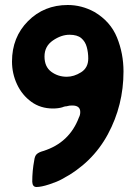

<svg xmlns="http://www.w3.org/2000/svg" viewBox="-20 -758 529 768"><path d="M126 -10Q110 -10 109 -31Q109 -75 117 -117Q119 -134 127 -141.5Q135 -149 153 -154Q258 -187 296 -289Q301 -298 301 -310Q301 -336 269 -336Q257 -336 251 -334L247 -333Q240 -333 232 -330L230 -329Q213 -324 192 -324Q142 -324 105 -351Q68 -378 48 -421Q28 -464 28 -512Q28 -609 92 -673.5Q156 -738 251 -738Q307 -738 358 -710Q422 -672 448 -608Q474 -544 474 -472Q474 -337 411.5 -221Q349 -105 227 -41Q209 -31 177 -20.5Q145 -10 126 -10ZM247 -451Q276 -451 304.5 -469Q333 -487 333 -524Q333 -548 327 -570Q321 -592 305 -605.5Q289 -619 258 -619Q225 -619 191.5 -596Q158 -573 158 -532Q158 -491 185 -471Q212 -451 247 -451Z"/></svg>

Font: Bangerz
Style: Regular
Weight: 400
Designer: vernon adams
Foundry: Vernon Adams
Version: Version 2.10;February 7, 2025;FontCreator 13.0.0.2683 64-bit